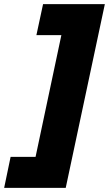

<svg xmlns="http://www.w3.org/2000/svg" viewBox="-75 -807 524 923"><path d="M-24 -53H96L220 -638H100L132 -787H429L241 96H-55Z"/></svg>

Font: Prompt
Style: Bold Italic
Weight: 700
Italic angle: -12°
Designer: Katatrad Team
Foundry: CadsonDemak
Version: Version 1.001